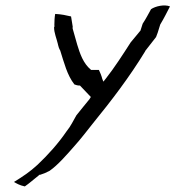

<svg xmlns="http://www.w3.org/2000/svg" viewBox="-20 -497 630 689"><path d="M178 -447C176 -436 175 -420 175 -405L176 -404L174 -399C174 -379 183 -359 188 -338V-337C189 -331 193 -320 196 -316C210 -272 221 -227 247 -194C252 -192 259 -190 265 -190H267L306 -149L301 -141C286 -122 271 -105 254 -83C244 -66 234 -44 219 -26C189 18 153 58 115 94C87 120 61 137 30 156C39 161 50 168 69 172C84 162 104 144 122 130H125C137 126 147 122 158 116C188 95 220 58 248 26C268 4 295 -31 314 -55C380 -136 445 -221 501 -313V-314L540 -364C542 -369 544 -375 546 -380C549 -390 552 -399 555 -409C569 -432 579 -453 590 -474C570 -482 538 -475 522 -464C513 -448 504 -430 492 -412L484 -387L483 -386C472 -372 461 -360 449 -345C420 -300 392 -256 359 -214L351 -204L347 -214C344 -226 340 -235 335 -246H306V-247C279 -269 267 -304 257 -337C252 -355 247 -373 242 -390C241 -392 240 -396 241 -401L235 -438C218 -442 200 -446 178 -447ZM242 -390H243ZM422 -195V-196Z"/></svg>

Font: SolarCharger
Style: 352
Weight: 300
Designer: Mew Too
Foundry: Cannot Into Space Fonts/KineticPlasma Fonts
Version: Version 1.100